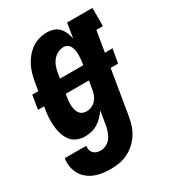

<svg xmlns="http://www.w3.org/2000/svg" viewBox="-188 -642 869 959"><g transform="rotate(-30 246.5 -162.5)"><path d="M171 213Q146 213 122.5 210Q99 207 77.5 198.5Q56 190 38.5 175.5Q21 161 10 141.5Q-1 122 -5 98.5Q-9 75 -5 51H119Q117 63 119.5 74Q122 85 129.5 93Q137 101 148 104.5Q159 108 171 108Q187 108 203.5 99.5Q220 91 230.5 76Q241 61 246.5 44.5Q252 28 255 11L268 -68Q257 -51 243 -36.5Q229 -22 212 -11.5Q195 -1 176 3.5Q157 8 138 8Q113 8 90.5 -2Q68 -12 55 -31.5Q42 -51 35.5 -74.5Q29 -98 27.5 -122.5Q26 -147 28 -172.5Q30 -198 35 -223V-225H0L13 -305H48L56 -353Q60 -376 66 -397.5Q72 -419 82.5 -440Q93 -461 108.5 -479.5Q124 -498 143.5 -511.5Q163 -525 185.5 -531.5Q208 -538 230 -538Q250 -538 268.5 -532Q287 -526 299.5 -512.5Q312 -499 319.5 -481.5Q327 -464 330 -445L344 -530H490V-425H452L432 -305H476L462 -225H419L377 28Q373 53 365.5 77Q358 101 344 123Q330 145 310.5 163Q291 181 267.5 192.5Q244 204 219.5 208.5Q195 213 171 213ZM173 -305H307L308 -309Q310 -322 311.5 -335Q313 -348 313 -360.5Q313 -373 311 -385.5Q309 -398 304 -409Q299 -420 289 -426.5Q279 -433 266 -433Q249 -433 232.5 -424.5Q216 -416 204.5 -401.5Q193 -387 187 -370Q181 -353 178 -336ZM207 -97Q223 -97 237.5 -103.5Q252 -110 262.5 -122.5Q273 -135 278.5 -149.5Q284 -164 286 -179L294 -225H160L157 -206Q155 -194 154 -182Q153 -170 154 -158.5Q155 -147 158 -135.5Q161 -124 167.5 -115Q174 -106 184.5 -101.5Q195 -97 207 -97Z"/></g></svg>

Font: Iosevka Curly Slab XBdObl
Style: Regular
Weight: 800
Italic angle: -9°
Monospace: yes
Designer: Belleve Invis
Foundry: Belleve Invis
Version: Version 11.1.0; ttfautohint (v1.8.3)